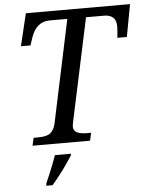

<svg xmlns="http://www.w3.org/2000/svg" viewBox="-61 -764 803 1034"><g transform="rotate(-5 340.5 -246.5)"><path d="M320.8 -109.9Q316.9 -91.3 316.9 -82Q316.9 -42 389.2 -42H412.1L402.8 0H91.8L101.1 -42H124Q174.3 -42 193.8 -59.3Q213.4 -76.7 220.2 -108.9L337.9 -664.1H242.2Q170.9 -664.1 142.1 -582L127.9 -539.1H76.2L118.2 -713.9H681.2L648.9 -539.1H597.2Q602.1 -578.1 602.1 -600.1Q602.1 -664.1 536.1 -664.1H439ZM148.4 208 168.9 160.6Q189.5 111.8 207.5 61H294.4L292.5 70.8Q240.7 151.9 180.7 221.2H146.5Z"/></g></svg>

Font: Droid Serif
Style: Italic
Weight: 400
Italic angle: -12°
Designer: Monotype Design team
Foundry: Monotype Imaging Inc.
Version: Version 1.03